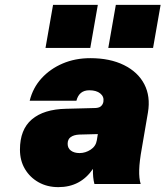

<svg xmlns="http://www.w3.org/2000/svg" viewBox="-20 -756 680 789"><path d="M456 -736H640L609 -559H425ZM198 -736H382L351 -559H167ZM563 -148Q553 -93 552 -58Q551 -23 558 0H368Q361 -26 362 -62Q311 13 220 13Q174 13 138.5 -7Q103 -27 82.5 -61.5Q62 -96 62 -141Q62 -224 111 -265.5Q160 -307 251 -309L367 -312Q385 -312 393 -318Q401 -324 404 -334L405 -339Q408 -359 392 -372Q376 -385 347 -385Q305 -385 294 -342H102Q115 -395 150.5 -434Q186 -473 237.5 -495Q289 -517 351 -517Q432 -517 489.5 -488.5Q547 -460 573 -410Q599 -360 588 -294ZM258 -165Q258 -147 271.5 -137Q285 -127 307 -127Q331 -127 352.5 -141Q374 -155 378 -180L382 -205L306 -203Q284 -202 271 -193Q258 -184 258 -165Z"/></svg>

Font: Overused Grotesk Black
Style: Italic
Weight: 900
Italic angle: -10°
Version: Version 0.003